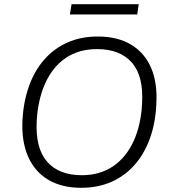

<svg xmlns="http://www.w3.org/2000/svg" viewBox="-20 -887 818 915"><path d="M366 8Q275 8 210.5 -30Q146 -68 114 -140.5Q82 -213 87 -315Q92 -403 118 -476Q144 -549 190 -602Q236 -655 300.5 -684Q365 -713 446 -713Q539 -713 603.5 -675Q668 -637 699.5 -565Q731 -493 725 -390Q721 -302 695 -229Q669 -156 623 -103Q577 -50 512.5 -21Q448 8 366 8ZM369 -52Q457 -52 519.5 -95Q582 -138 617 -215Q652 -292 657 -393Q665 -524 608.5 -588.5Q552 -653 443 -653Q355 -653 293 -610.5Q231 -568 196 -491Q161 -414 155 -312Q148 -181 204.5 -116.5Q261 -52 369 -52ZM313 -818 321 -867H641L634 -818Z"/></svg>

Font: Nunito Sans 10pt Light
Style: Italic
Weight: 300
Italic angle: -9°
Designer: Vernon Adams
Foundry: Vernon Adams
Version: Version 3.101;gftools[0.9.27]